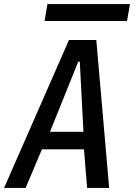

<svg xmlns="http://www.w3.org/2000/svg" viewBox="-26 -921 657 941"><path d="M312 -725H446L509 0H401L385.5 -189H179.5L99.5 0H-6ZM383 -275 365 -619H357.5L219 -275ZM206.5 -901H611L596.5 -818H192.5Z"/></svg>

Font: JuliaMono Medium
Style: Italic
Weight: 500
Italic angle: -9°
Monospace: yes
Designer: cormullion
Foundry: corm
Version: Version 0.054; ttfautohint (v1.8.4)